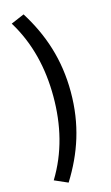

<svg xmlns="http://www.w3.org/2000/svg" viewBox="-152 -937 660 1141"><g transform="rotate(-15 177.5 -366.5)"><path d="M38 115 120 151C216 -3 272 -166 272 -367C272 -566 216 -731 120 -884L38 -849C127 -704 165 -541 165 -367C165 -192 127 -30 38 115Z"/></g></svg>

Font: Bithumb Trading Sans Semibold
Style: Regular
Weight: 600
Designer: HamHyungwon
Foundry: Bithumb
Version: Version 1.100;Glyphs 3.1.2 (3151)